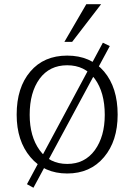

<svg xmlns="http://www.w3.org/2000/svg" viewBox="-20 -798 649 894"><path d="M459 -599.1 105.5 59.6 135.7 76.2 491.2 -583.5ZM464.4 -66.4Q527.8 -141.6 527.8 -264.2Q527.8 -390.1 464.8 -464.8Q401.9 -539.1 293 -539.1Q184.1 -539.1 121.1 -464.8Q57.6 -390.6 57.6 -264.2Q57.6 -142.1 121.6 -66.4Q185.5 9.8 293 9.8Q400.4 9.8 464.4 -66.4ZM293 -34.7Q210.9 -34.7 164.6 -98.6Q118.2 -162.6 118.2 -263.7Q118.2 -368.2 164.6 -431.6Q210.9 -494.1 293 -494.1Q375 -494.1 421.4 -431.2Q467.8 -367.7 467.8 -263.2Q467.8 -162.6 421.4 -98.6Q374.5 -34.7 293 -34.7ZM381.8 -778.3 279.8 -603H315.9L450.7 -778.3Z"/></svg>

Font: My Font
Style: ExtraLight
Weight: 500
Designer: Vernon Adams
Foundry: newtypography
Version: Version 0.001